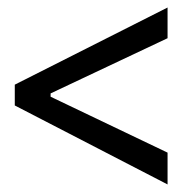

<svg xmlns="http://www.w3.org/2000/svg" viewBox="-20 -608 507 513"><path d="M19.5 -326.2 427.7 -115.2V-200.2L115.2 -349.6V-358.4L427.7 -505.9V-587.9L19.5 -381.8Z"/></svg>

Font: Faust Sans
Style: Regular
Weight: 400
Designer: Andreas Faust
Version: Version 1.003;Glyphs 3.1.2 (3151)